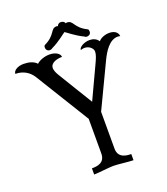

<svg xmlns="http://www.w3.org/2000/svg" viewBox="-202 -1110 1070 1229"><g transform="rotate(-20 333.0 -495.0)"><path d="M209 -730C209 -766 253 -778 289 -778C289 -801 258 -820 218 -820C183 -820 147 -806 130 -789C111 -811 77 -820 42 -820C2 -820 -29 -801 -29 -778C27 -778 66 -749 88 -714L314 -347V-111C314 -47 261 -42 225 -42V0C256 0 328 -10 359 -10C390 -10 462 0 493 0V-42C461 -42 404 -47 404 -111V-362L547 -662C572 -714 611 -778 668 -778C673 -778 679 -777 685 -776C682 -806 655 -819 625 -819C596 -819 565 -807 551 -789C537 -811 514 -819 491 -819C454 -819 417 -798 417 -778C426 -781 435 -783 443 -783C476 -783 500 -759 500 -738C500 -717 489 -692 474 -660L372 -442L227 -680C215 -700 209 -717 209 -730ZM385 -972C382 -983 370 -990 357 -990C345 -990 335 -982 332 -972C328 -974 326 -974 323 -974C279 -974 295 -926 212 -887C206 -883 206 -876 206 -871C206 -856 217 -845 231 -845C237 -845 244 -847 250 -852C303 -877 343 -913 358 -922C373 -913 414 -877 467 -852C473 -847 478 -845 483 -845C496 -845 511 -852 511 -870C511 -877 509 -885 505 -887C423 -926 438 -974 394 -974C391 -974 389 -974 385 -972Z"/></g></svg>

Font: Milonga
Style: Regular
Weight: 400
Designer: Pablo Impallari, Brenda Gallo, Rodrigo Fuenzalida
Foundry: Pablo Impallari, Brenda Gallo, Rodrigo Fuenzalida
Version: Version 1.000